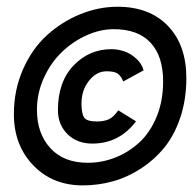

<svg xmlns="http://www.w3.org/2000/svg" viewBox="-20 -580 584 581"><path d="M91.8 -247.6Q91.8 -176.3 132.3 -131.8Q172.9 -87.4 245.6 -87.4Q288.6 -87.4 328.9 -103.3Q369.1 -119.1 401.6 -148.9Q434.1 -178.7 453.9 -226.6Q473.6 -274.4 473.6 -333.5Q473.6 -410.2 435.5 -450.9Q397.5 -491.7 324.2 -491.7Q282.7 -491.7 241 -472.7Q199.2 -453.6 166.3 -421.6Q133.3 -389.6 112.5 -343.8Q91.8 -297.9 91.8 -247.6ZM335.4 -559.6Q432.6 -559.6 488.3 -501.5Q543.9 -443.4 543.9 -343.8Q543.9 -279.3 525.9 -225.1Q507.8 -170.9 477.3 -133.5Q446.8 -96.2 406.2 -69.8Q365.7 -43.5 321.3 -31.2Q276.9 -19 230.5 -19Q138.7 -19 80.3 -80.1Q22 -141.1 22 -234.4Q22 -307.6 49.6 -370.1Q77.1 -432.6 122.1 -473.4Q167 -514.2 222.7 -536.9Q278.3 -559.6 335.4 -559.6ZM302.7 -364.3Q272 -364.3 249.3 -335.7Q226.6 -307.1 226.6 -267.1Q226.6 -236.3 234.6 -224.4Q242.7 -212.4 272.9 -212.4Q294.9 -212.4 309.6 -219.2Q324.2 -226.1 337.9 -246.1L391.6 -212.9Q340.8 -145.5 259.3 -145.5Q213.4 -145.5 184.3 -174.1Q155.3 -202.6 155.3 -246.6Q155.3 -332.5 202.6 -381.8Q250 -431.2 317.4 -431.2Q336.4 -431.2 355.5 -424.8Q374.5 -418.5 391.6 -403.3Q408.7 -388.2 414.6 -367.2L353 -333.5Q345.7 -351.1 335.4 -357.7Q325.2 -364.3 302.7 -364.3Z"/></svg>

Font: Fantasque Sans Mono
Style: Italic
Weight: 400
Italic angle: -11°
Monospace: yes
Designer: Jany Belluz
Version: Version 1.8.0 ; ttfautohint (v1.8.2)